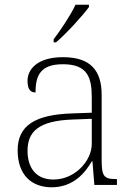

<svg xmlns="http://www.w3.org/2000/svg" viewBox="-20 -786 567 816"><path d="M208 -619V-606H218C261 -642 333 -721 358 -756V-766H301C280 -721 237 -657 208 -619ZM199 10C294 10 343 -54 370 -100H373L381 0H477V-25H471C419 -25 412 -40 412 -111V-383C412 -485 366 -543 248 -543C137 -543 97 -490 97 -443C97 -408 108 -393 131 -393C131 -467 153 -513 248 -513C354 -513 370 -454 370 -371V-307L287 -304C128 -299 55 -252 55 -147C55 -39 118 10 199 10ZM207 -23C129 -23 97 -78 97 -145C97 -225 142 -273 289 -278L370 -281V-174C370 -104 300 -23 207 -23Z"/></svg>

Font: Noto Serif Gurmukhi ExtraLight
Style: Regular
Weight: 200
Designer: Vaibhav Singh and the Monotype Design Team
Foundry: Monotype Imaging Inc.
Version: Version 2.004